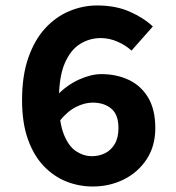

<svg xmlns="http://www.w3.org/2000/svg" viewBox="-20 -667 640 699"><path d="M317.4 12Q268.2 12 222.3 -5.9Q176.4 -23.9 139.7 -62Q103 -100.1 81.7 -159.8Q60.3 -219.5 60.3 -302.8Q60.3 -391.6 83.1 -456.7Q105.8 -521.8 144.4 -563.8Q182.9 -605.8 232.1 -626.4Q281.2 -647.1 333.9 -647.1Q401.4 -647.1 452.5 -624.4Q503.7 -601.7 536.4 -570.6L458.7 -482.7Q438.9 -501.4 408.8 -514.9Q378.6 -528.4 346.7 -528.4Q306.5 -528.4 271.8 -507.1Q237.1 -485.8 215.8 -436.7Q194.5 -387.5 194.5 -302.8Q194.5 -224 211.8 -179.4Q229.1 -134.8 256.8 -116.6Q284.5 -98.4 314.5 -98.4Q340.2 -98.4 362.1 -109Q383.9 -119.7 397.6 -142.5Q411.3 -165.4 411.3 -200.8Q411.3 -249.5 385.3 -271.4Q359.4 -293.4 317.1 -293.4Q288.5 -293.4 257.2 -277.9Q225.9 -262.5 195.5 -224.9L188.9 -321Q223.8 -357.5 267.8 -377.4Q311.8 -397.2 348.7 -397.2Q404.1 -397.2 448.7 -376.2Q493.3 -355.3 519.4 -311.7Q545.4 -268.1 545.4 -200.8Q545.4 -134.8 513.8 -87Q482.2 -39.2 430.5 -13.6Q378.8 12 317.4 12Z"/></svg>

Font: Source Code Pro ExtraLight
Style: Regular
Weight: 200
Monospace: yes
Designer: Paul D. Hunt, Teo Tuominen
Foundry: Adobe
Version: Version 1.026;hotconv 1.1.0;makeotfexe 2.6.0